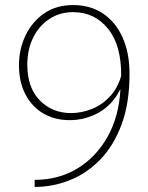

<svg xmlns="http://www.w3.org/2000/svg" viewBox="-20 -728 587 759"><path d="M269 -708Q338 -708 388 -674Q438 -640 465 -579Q492 -518 492 -436Q492 -321 461 -237Q430 -153 377 -98Q324 -43 256.5 -16Q189 11 117 11V-17Q211 -17 285 -61.5Q359 -106 404.5 -186Q450 -266 456 -374H455Q424 -313 370.5 -283Q317 -253 255 -253Q196 -253 150.5 -280Q105 -307 80 -356Q55 -405 55 -470Q55 -534 81 -588Q107 -642 154.5 -675Q202 -708 269 -708ZM269 -680Q217 -680 176 -653.5Q135 -627 111.5 -580Q88 -533 88 -472Q88 -381 137.5 -331Q187 -281 261 -281Q302 -281 342.5 -297Q383 -313 414 -346Q445 -379 459 -428Q460 -549 407 -614.5Q354 -680 269 -680Z"/></svg>

Font: Murecho ExtraLight
Style: Regular
Weight: 200
Designer: Neil Summerour
Foundry: Positype
Version: Version 1.010; ttfautohint (v1.8.3)